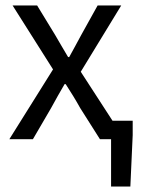

<svg xmlns="http://www.w3.org/2000/svg" viewBox="-20 -506 522 698"><path d="M383.8 172V0H357.6V-67H462.4V-14.9L453.9 172ZM14 0 172.8 -253.7 25.8 -486.1H115L180.1 -379.4Q191.3 -359.7 203.5 -339.3Q215.8 -318.9 227.6 -298.5H231.6Q243.1 -318.9 253.9 -339.3Q264.8 -359.7 275.6 -379.4L334.9 -486.1H420.7L273.6 -245.1L432.5 0H343.3L271.7 -113Q259.4 -135.2 245.9 -157.2Q232.3 -179.2 218.8 -200.2H214.8Q202.4 -179.2 190.2 -157.4Q178.1 -135.6 165.6 -113L99.7 0Z"/></svg>

Font: Source Sans 3 Variable
Style: Regular
Weight: 200
Designer: Paul D. Hunt
Foundry: Adobe Systems Incorporated
Version: Version 3.026